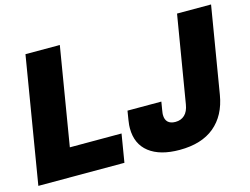

<svg xmlns="http://www.w3.org/2000/svg" viewBox="-100 -894 1391 1070"><g transform="rotate(-15 596.0 -359.0)"><path d="M0.5 0 121.1 -727.5H319.3L225.6 -162.1H523.9L497.1 0ZM814 10.3Q701.2 10.3 638.7 -38.3Q576.2 -86.9 576.2 -177.7Q576.2 -186 576.9 -196.3Q577.6 -206.5 580.6 -225.1Q583.5 -243.7 588.9 -276.4H784.2Q779.3 -246.6 776.9 -232.2Q774.4 -217.8 773.9 -211.9Q773.4 -206.1 773.4 -202.6Q773.4 -174.8 788.3 -160.6Q803.2 -146.5 831.5 -146.5Q863.8 -146.5 884.8 -166.3Q905.8 -186 912.1 -225.6L995.6 -727.5H1191.9L1108.9 -228Q1089.8 -113.3 1015.4 -51.5Q940.9 10.3 814 10.3Z"/></g></svg>

Font: Inter 18pt Black
Style: Italic
Weight: 900
Italic angle: -9.3988°
Designer: Rasmus Andersson
Foundry: rsms
Version: Version 4.001;git-66647c0bb